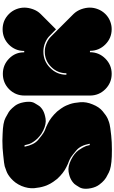

<svg xmlns="http://www.w3.org/2000/svg" viewBox="308 -1292 966 1623"><g transform="rotate(-90 791.5 -481.0)"><path d="M700.2 -424.8Q703.1 -418.9 710 -405.3Q715.8 -392.6 722.7 -373Q734.4 -337.9 738.3 -287.1Q743.2 -236.3 719.7 -180.7Q697.3 -125 662.1 -96.7Q627.9 -67.4 598.6 -53.7Q583 -46.9 570.3 -43Q558.6 -40 552.7 -38.1Q536.1 -33.2 457 -24.4Q402.3 -18.6 337.9 -18.6Q310.5 -18.6 280.3 -19.5Q183.6 -23.4 143.6 -44.9Q104.5 -66.4 101.6 -67.4Q100.6 -68.4 94.7 -72.3Q87.9 -76.2 79.1 -84Q61.5 -98.6 41 -126Q20.5 -153.3 11.7 -195.3Q6.8 -218.8 6.8 -238.3Q6.8 -271.5 19.5 -293Q40 -327.1 47.9 -335.9Q50.8 -338.9 59.6 -346.7Q68.4 -354.5 82 -362.3Q108.4 -377.9 151.4 -384.8Q195.3 -391.6 251 -364.3Q306.6 -336.9 333 -299.8Q358.4 -262.7 368.2 -237.3Q373 -222.7 374 -214.8Q376 -206.1 376 -206.1Q379.9 -206.1 387.7 -206.1Q373 -284.2 332 -318.4Q291 -353.5 272.5 -365.2Q247.1 -379.9 234.4 -383.8Q220.7 -387.7 188.5 -404.3Q166 -415 140.6 -434.6Q115.2 -454.1 90.8 -480.5Q76.2 -499 65.4 -514.6Q55.7 -529.3 50.8 -538.1Q46.9 -543.9 41 -557.6Q34.2 -570.3 28.3 -589.8Q16.6 -625 11.7 -675.8Q7.8 -726.6 30.3 -782.2Q43 -811.5 59.6 -834Q76.2 -855.5 93.8 -871.1Q126 -899.4 156.2 -910.2Q187.5 -921.9 197.3 -924.8Q213.9 -929.7 293 -937.5Q348.6 -944.3 413.1 -944.3Q440.4 -944.3 469.7 -942.4Q567.4 -939.5 606.4 -918Q645.5 -896.5 648.4 -894.5Q649.4 -894.5 655.3 -890.6Q662.1 -886.7 670.9 -878.9Q687.5 -864.3 709 -836.9Q729.5 -808.6 737.3 -767.6Q742.2 -744.1 742.2 -724.6Q743.2 -691.4 729.5 -669.9Q709 -634.8 702.1 -627Q699.2 -624 690.4 -616.2Q681.6 -608.4 668 -600.6Q641.6 -585.9 598.6 -579.1Q555.7 -572.3 500 -598.6Q469.7 -613.3 449.2 -631.8Q427.7 -649.4 414.1 -668Q387.7 -702.1 381.8 -729.5Q375 -756.8 375 -756.8Q371.1 -756.8 362.3 -756.8Q377.9 -678.7 418 -643.6Q459 -609.4 477.5 -597.7Q502.9 -583 516.6 -579.1Q529.3 -575.2 561.5 -558.6Q584 -547.9 609.4 -528.3Q634.8 -508.8 660.2 -481.4Q673.8 -463.9 684.6 -449.2Q694.3 -433.6 700.2 -424.8Z M1485.4 -75.2Q1459 -47.9 1424.8 -34.2Q1391.6 -20.5 1356.4 -20.5Q1280.3 -20.5 1226.6 -74.2Q1172.9 -127.9 1172.9 -204.1Q1168.9 -204.1 1161.1 -204.1Q1161.1 -127.9 1107.4 -74.2Q1053.7 -20.5 978.5 -20.5Q902.3 -20.5 848.6 -74.2Q794.9 -127.9 794.9 -204.1Q794.9 -388.7 794.9 -757.8Q794.9 -834 848.6 -887.7Q902.3 -940.4 978.5 -940.4Q1053.7 -940.4 1107.4 -887.7Q1161.1 -835 1160.2 -759.8Q1164.1 -759.8 1171.9 -759.8Q1171.9 -835.9 1225.6 -889.6Q1279.3 -942.4 1355.5 -942.4Q1390.6 -942.4 1423.8 -929.7Q1457 -916 1484.4 -888.7Q1510.7 -862.3 1524.4 -828.1Q1538.1 -793.9 1538.1 -758.8Q1538.1 -723.6 1524.4 -685.5Q1510.7 -647.5 1484.4 -621.1Q1440.4 -577.1 1354.5 -491.2Q1336.9 -507.8 1302.7 -542Q1277.3 -568.4 1241.2 -583Q1206.1 -597.7 1166 -597.7Q1085 -597.7 1028.3 -540Q970.7 -483.4 970.7 -403.3Q975.6 -403.3 983.4 -403.3Q983.4 -478.5 1037.1 -532.2Q1090.8 -585.9 1166 -585.9Q1203.1 -585.9 1236.3 -571.3Q1269.5 -557.6 1293.9 -533.2Q1357.4 -469.7 1484.4 -342.8Q1510.7 -315.4 1524.4 -278.3Q1538.1 -240.2 1538.1 -205.1Q1538.1 -169.9 1524.4 -135.7Q1511.7 -102.5 1485.4 -75.2Z"/></g></svg>

Font: Superfatty
Style: Fat
Weight: 400
Version: Version 1.0